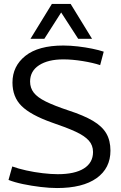

<svg xmlns="http://www.w3.org/2000/svg" viewBox="-20 -940 609 970"><path d="M504 -679 486 -611Q450 -623 397.5 -631.5Q345 -640 300 -640Q223 -640 177.5 -610.5Q132 -581 132 -528Q132 -496 150.5 -472Q169 -448 211.5 -427Q254 -406 326 -382Q403 -357 449.5 -329.5Q496 -302 517 -266Q538 -230 538 -179Q538 -90 468 -40Q398 10 268 10Q231 10 185 4.5Q139 -1 96 -10Q53 -19 23 -31L42 -99Q72 -88 112.5 -79Q153 -70 195.5 -65Q238 -60 272 -60Q358 -60 404 -89Q450 -118 450 -172Q450 -206 428.5 -230Q407 -254 361.5 -275Q316 -296 242 -321Q135 -359 89 -404.5Q43 -450 43 -523Q43 -606 108.5 -658Q174 -710 300 -710Q335 -710 373.5 -705.5Q412 -701 446 -694Q480 -687 504 -679ZM134 -744 242 -920H337L445 -744H375L289 -877L204 -744Z"/></svg>

Font: Georama
Style: Regular
Weight: 400
Designer: Jean-Baptiste Levee
Foundry: Production Type
Version: Version 1.000